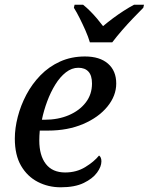

<svg xmlns="http://www.w3.org/2000/svg" viewBox="-20 -786 632 816"><path d="M238 10Q185 10 140.5 -13Q96 -36 69.5 -81.5Q43 -127 43 -197Q43 -241 55.5 -289.5Q68 -338 92 -383.5Q116 -429 152 -466Q188 -503 235.5 -524.5Q283 -546 341 -546Q404 -546 439 -515.5Q474 -485 474 -431Q474 -379 436.5 -333Q399 -287 333.5 -259Q268 -231 184 -231H149Q148 -220 147.5 -209.5Q147 -199 147 -189Q147 -125 175 -89Q203 -53 257 -53Q305 -53 342.5 -76Q380 -99 401 -125Q411 -118 411 -100Q411 -78 392.5 -52.5Q374 -27 336 -8.5Q298 10 238 10ZM168 -277Q227 -277 272.5 -296.5Q318 -316 344.5 -350.5Q371 -385 371 -431Q371 -465 356 -481.5Q341 -498 313 -498Q285 -498 260 -478.5Q235 -459 215 -426.5Q195 -394 180.5 -355Q166 -316 158 -277ZM362 -606Q355 -630 343 -657Q331 -684 318.5 -709Q306 -734 294 -753L297 -766H333Q348 -754 363 -739Q378 -724 392 -707.5Q406 -691 418 -675Q437 -691 459 -707.5Q481 -724 505 -739.5Q529 -755 550 -766H592L589 -753Q570 -734 546 -709Q522 -684 499 -657.5Q476 -631 457 -606Z"/></svg>

Font: Noto Serif
Style: Italic
Weight: 400
Italic angle: -12°
Designer: Monotype Design Team
Foundry: Monotype Imaging Inc.
Version: Version 2.013